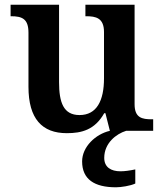

<svg xmlns="http://www.w3.org/2000/svg" viewBox="-20 -556 695 816"><path d="M264 10C327 10 383 -4 423 -75H428L447 0C386 14 329 68 329 130C329 206 381 240 473 240C494 240 534 234 555 224V164C531 169 510 172 492 172C452 172 423 155 423 115C423 52 474 13 516 0H631V-49H625C584 -49 552 -55 552 -113V-536H343V-487H346C387 -487 422 -480 422 -420V-223C422 -128 391 -67 318 -67C250 -67 231 -120 231 -207V-536H25V-487H27C74 -487 101 -476 101 -417V-187C101 -51 159 10 264 10Z"/></svg>

Font: Noto Serif Tamil SemiBold
Style: Regular
Weight: 600
Designer: Indian Type Foundry, Tom Grace, and the Monotype Design Team
Foundry: Monotype Imaging Inc.
Version: Version 2.004